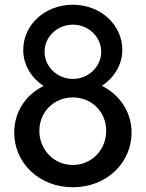

<svg xmlns="http://www.w3.org/2000/svg" viewBox="-20 -780 614 810"><path d="M410 -418C459 -450 496 -505 496 -569C496 -677 403 -760 287 -760C171 -760 78 -677 78 -569C78 -505 114 -450 164 -417C89 -381 40 -308 40 -221C40 -91 147 10 287 10C428 10 535 -91 535 -221C535 -308 485 -380 410 -418ZM288 -676C351 -676 407 -626 407 -562C407 -497 351 -447 288 -447C223 -447 168 -497 168 -562C168 -626 223 -676 288 -676ZM287 -84C208 -84 146 -148 146 -228C146 -308 208 -369 287 -369C367 -369 428 -308 428 -228C428 -148 367 -84 287 -84Z"/></svg>

Font: Oakes Medium
Style: Regular
Weight: 500
Designer: Samuel Oakes
Foundry: Samuel Oakes
Version: Version 1.003;PS 001.003;hotconv 1.0.88;makeotf.lib2.5.64775